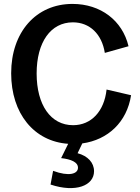

<svg xmlns="http://www.w3.org/2000/svg" viewBox="-20 -721 714 980"><path d="M251 151 238 221C367 264 460 226 460 153C460 109 428 75 376 61L400 11C531 -7 628 -98 649 -235L524 -264C512 -153 446 -82 353 -82C239 -82 167 -185 167 -346C167 -506 239 -607 352 -607C438 -607 500 -547 515 -451L636 -485C605 -616 494 -701 350 -701C164 -701 37 -557 37 -347C37 -141 154 1 328 13L292 86C344 92 378 107 378 135C378 167 332 181 251 151Z"/></svg>

Font: Ronzino Medium
Style: Regular
Weight: 500
Designer: Nunzio Mazzaferro
Foundry: Collletttivo
Version: Version 1.000;Glyphs 3.3 (3337)